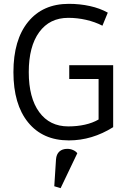

<svg xmlns="http://www.w3.org/2000/svg" viewBox="-20 -716 685 1001"><path d="M339 16Q203 16 126.5 -78Q50 -172 50 -340Q50 -508 126.5 -602Q203 -696 339 -696Q396 -696 448.5 -684.5Q501 -673 542 -650L514 -582Q475 -602 429 -612.5Q383 -623 336 -623Q239 -623 184.5 -548.5Q130 -474 130 -340Q130 -206 184.5 -131.5Q239 -57 336 -57Q382 -57 422.5 -66Q463 -75 494 -93V-304H341V-376H570V-53Q460 16 339 16ZM296 265 263 255 272 115Q274 88 289.5 74Q305 60 331 60Q347 60 361.5 66.5Q376 73 383 83Z"/></svg>

Font: Imprima
Style: Regular
Weight: 400
Designer: Eduardo Tunni
Foundry: Eduardo Tunni
Version: Version 1.002; ttfautohint (v1.8.4.7-5d5b);gftools[0.9.23]